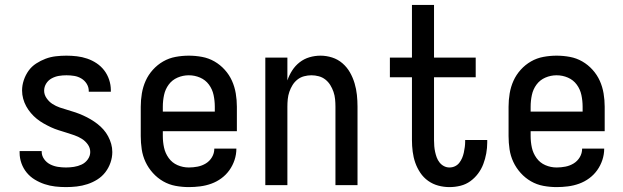

<svg xmlns="http://www.w3.org/2000/svg" viewBox="-20 -755 2540 783"><path d="M249 8Q227 8 205 5.5Q183 3 162 -4Q141 -11 122 -22.5Q103 -34 89 -51Q75 -68 67.5 -89Q60 -110 60 -132V-139H150V-136Q150 -120 160 -106Q170 -92 185 -84.5Q200 -77 216.5 -74.5Q233 -72 249 -72Q265 -72 281.5 -74.5Q298 -77 313 -84Q328 -91 338 -105Q348 -119 348 -135Q348 -152 338 -166Q328 -180 313.5 -189Q299 -198 283 -203.5Q267 -209 251 -214Q235 -219 219 -224Q203 -229 188 -236Q173 -243 158 -251.5Q143 -260 130 -270.5Q117 -281 106 -294Q95 -307 87 -321.5Q79 -336 74.5 -352.5Q70 -369 70 -386Q70 -407 77 -428Q84 -449 96.5 -466.5Q109 -484 127.5 -496Q146 -508 166 -515.5Q186 -523 207.5 -525.5Q229 -528 251 -528Q272 -528 293.5 -525.5Q315 -523 335.5 -516Q356 -509 374 -497Q392 -485 405 -468Q418 -451 425 -430Q432 -409 432 -388V-381H342V-384Q342 -400 333.5 -413.5Q325 -427 311.5 -435Q298 -443 282.5 -445.5Q267 -448 251 -448Q235 -448 220 -445.5Q205 -443 191 -435.5Q177 -428 168.5 -414.5Q160 -401 160 -385Q160 -369 170 -354.5Q180 -340 194 -331Q208 -322 224 -316.5Q240 -311 256 -306.5Q272 -302 288 -296.5Q304 -291 319.5 -284Q335 -277 349.5 -268.5Q364 -260 377.5 -249.5Q391 -239 402 -226.5Q413 -214 421 -199Q429 -184 433.5 -168Q438 -152 438 -135Q438 -113 430.5 -91.5Q423 -70 409.5 -52.5Q396 -35 377 -23Q358 -11 336.5 -4Q315 3 293 5.5Q271 8 249 8Z M750 8Q723 8 696 3Q669 -2 645.5 -15.5Q622 -29 603.5 -49.5Q585 -70 573.5 -94.5Q562 -119 558 -146Q554 -173 554 -200V-320Q554 -347 558.5 -374Q563 -401 574 -425.5Q585 -450 603.5 -470.5Q622 -491 645.5 -504.5Q669 -518 696 -523Q723 -528 750 -528Q777 -528 804 -523Q831 -518 854.5 -504.5Q878 -491 896.5 -470.5Q915 -450 926 -425.5Q937 -401 941.5 -374Q946 -347 946 -320V-220H644V-200Q644 -176 649 -153Q654 -130 668 -110.5Q682 -91 704 -81.5Q726 -72 750 -72Q768 -72 786 -75.5Q804 -79 819.5 -88.5Q835 -98 844.5 -114Q854 -130 854 -149H944Q944 -125 936.5 -102.5Q929 -80 915.5 -61Q902 -42 883 -28Q864 -14 842 -6Q820 2 796.5 5Q773 8 750 8ZM644 -300H856V-320Q856 -344 851 -367.5Q846 -391 832 -410Q818 -429 796 -438.5Q774 -448 750 -448Q726 -448 704 -438.5Q682 -429 668 -410Q654 -391 649 -367.5Q644 -344 644 -320Z M1062 0V-520H1152V-427Q1159 -448 1171.5 -467.5Q1184 -487 1202 -501Q1220 -515 1242 -521.5Q1264 -528 1287 -528Q1311 -528 1334.5 -520.5Q1358 -513 1376.5 -497Q1395 -481 1407 -460Q1419 -439 1426 -415.5Q1433 -392 1435.5 -368Q1438 -344 1438 -320V0H1348V-320Q1348 -335 1346.5 -350.5Q1345 -366 1340 -380.5Q1335 -395 1327 -408Q1319 -421 1307 -430.5Q1295 -440 1280 -444Q1265 -448 1250 -448Q1235 -448 1220 -444Q1205 -440 1193 -430.5Q1181 -421 1173 -408Q1165 -395 1160 -380.5Q1155 -366 1153.5 -350.5Q1152 -335 1152 -320V0Z M1813 8Q1790 8 1767.5 2Q1745 -4 1726 -17.5Q1707 -31 1694 -50.5Q1681 -70 1673.5 -91.5Q1666 -113 1663 -136.5Q1660 -160 1660 -183V-440H1570V-520H1660V-735H1750V-520H1920V-440H1750V-183Q1750 -171 1751 -159Q1752 -147 1754.5 -135.5Q1757 -124 1761 -113Q1765 -102 1772.5 -92.5Q1780 -83 1790.5 -77.5Q1801 -72 1813 -72Q1825 -72 1835.5 -77Q1846 -82 1853 -91Q1860 -100 1864.5 -110.5Q1869 -121 1871.5 -132.5Q1874 -144 1875.5 -155.5Q1877 -167 1877 -178V-184H1967V-174Q1967 -152 1963 -129.5Q1959 -107 1951 -86Q1943 -65 1929.5 -47Q1916 -29 1898 -16Q1880 -3 1858 2.5Q1836 8 1813 8Z M2250 8Q2223 8 2196 3Q2169 -2 2145.5 -15.5Q2122 -29 2103.5 -49.5Q2085 -70 2073.5 -94.5Q2062 -119 2058 -146Q2054 -173 2054 -200V-320Q2054 -347 2058.5 -374Q2063 -401 2074 -425.5Q2085 -450 2103.5 -470.5Q2122 -491 2145.5 -504.5Q2169 -518 2196 -523Q2223 -528 2250 -528Q2277 -528 2304 -523Q2331 -518 2354.5 -504.5Q2378 -491 2396.5 -470.5Q2415 -450 2426 -425.5Q2437 -401 2441.5 -374Q2446 -347 2446 -320V-220H2144V-200Q2144 -176 2149 -153Q2154 -130 2168 -110.5Q2182 -91 2204 -81.5Q2226 -72 2250 -72Q2268 -72 2286 -75.5Q2304 -79 2319.5 -88.5Q2335 -98 2344.5 -114Q2354 -130 2354 -149H2444Q2444 -125 2436.5 -102.5Q2429 -80 2415.5 -61Q2402 -42 2383 -28Q2364 -14 2342 -6Q2320 2 2296.5 5Q2273 8 2250 8ZM2144 -300H2356V-320Q2356 -344 2351 -367.5Q2346 -391 2332 -410Q2318 -429 2296 -438.5Q2274 -448 2250 -448Q2226 -448 2204 -438.5Q2182 -429 2168 -410Q2154 -391 2149 -367.5Q2144 -344 2144 -320Z"/></svg>

Font: Iosevka Term Curly Medium
Style: Regular
Weight: 500
Designer: Belleve Invis
Foundry: Belleve Invis
Version: Version 32.3.0